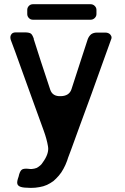

<svg xmlns="http://www.w3.org/2000/svg" viewBox="-20 -708 606 932"><path d="M448.2 -660.2V-639.6Q448.2 -628.9 439.9 -620.6Q431.6 -612.3 419.9 -612.3H139.6Q127.9 -612.3 120.1 -620.6Q112.3 -628.9 112.3 -639.6V-660.2Q112.3 -670.9 120.1 -679.2Q127.9 -687.5 139.6 -687.5H419.9Q431.6 -687.5 439.9 -679.2Q448.2 -670.9 448.2 -660.2ZM100.6 -550.8Q85.9 -550.8 56.6 -550.8Q40 -550.8 34.2 -540Q30.3 -534.2 30.3 -527.3Q30.3 -521.5 32.2 -514.6Q41 -491.2 53.7 -457Q66.4 -421.9 81.1 -380.9Q108.4 -303.7 139.6 -218.8Q170.9 -132.8 192.4 -73.2Q207 -33.2 212.9 2Q219.7 37.1 186.5 82Q184.6 85.9 181.6 88.9Q178.7 91.8 175.8 94.7Q167 102.5 157.2 107.4Q146.5 111.3 134.8 112.3Q130.9 112.3 126 112.3Q121.1 112.3 116.2 111.3Q97.7 109.4 87.9 114.3Q79.1 119.1 73.2 137.7Q71.3 142.6 70.3 149.4Q68.4 155.3 66.4 161.1Q60.5 180.7 66.4 189.5Q72.3 198.2 88.9 201.2Q98.6 203.1 108.4 203.1Q118.2 204.1 129.9 204.1Q152.3 204.1 171.9 200.2Q190.4 197.3 208 189.5Q224.6 181.6 239.3 170.9Q252.9 159.2 265.6 144.5Q278.3 129.9 288.1 111.3Q297.9 93.8 305.7 72.3Q305.7 72.3 310.5 57.6Q316.4 43.9 325.2 18.6Q341.8 -26.4 368.2 -99.6Q395.5 -173.8 423.8 -251Q452.1 -331.1 478.5 -403.3Q504.9 -475.6 518.6 -514.6Q521.5 -520.5 521.5 -525.4Q521.5 -533.2 515.6 -540Q506.8 -549.8 491.2 -549.8Q477.5 -549.8 450.2 -549.8Q434.6 -549.8 422.9 -542Q412.1 -533.2 406.2 -518.6Q393.6 -479.5 371.1 -411.1Q348.6 -341.8 327.1 -275.4Q316.4 -242.2 275.4 -241.2Q234.4 -239.3 223.6 -273.4Q202.1 -339.8 178.7 -409.2Q156.2 -479.5 143.6 -518.6Q143.6 -518.6 144.5 -518.6Q137.7 -539.1 129.9 -544.9Q121.1 -550.8 100.6 -550.8Z"/></svg>

Font: DeepSea
Style: Medium
Weight: 500
Designer: Stem
Version: Version 3.019;git-0a5106e0b